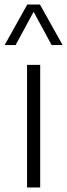

<svg xmlns="http://www.w3.org/2000/svg" viewBox="-46 -828 296 848"><path d="M73.5 0V-541.5H131.5V0ZM-25.5 -629 74.5 -808H130.5L230.5 -629H182L102.5 -776L23 -629Z"/></svg>

Font: Encode Sans SmCnd Lt
Style: Regular
Weight: 300
Width: 4
Designer: Multiple Designers
Foundry: Impallari Type
Version: Version 3.002; ttfautohint (v1.8.3) -l 8 -r 50 -G 200 -x 14 